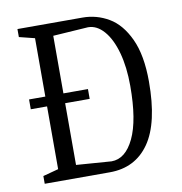

<svg xmlns="http://www.w3.org/2000/svg" viewBox="-71 -665 693 732"><g transform="rotate(-10 275.5 -299.5)"><path d="M503 -315Q503 -155 449 -77.5Q395 0 296 0H44V-30L104 -46V-289H41V-327H104V-553L44 -568V-599H296Q350 -599 397 -571.5Q444 -544 473.5 -480.5Q503 -417 503 -315ZM430 -311Q430 -384 414.5 -440Q399 -496 371.5 -527.5Q344 -559 310 -559L174 -550V-327H269V-289H174V-50L310 -40Q364 -40 397 -109Q430 -178 430 -311Z"/></g></svg>

Font: Grenze Light
Style: Regular
Weight: 300
Designer: Renata Polastri
Foundry: Omnibus-Type
Version: Version 1.002; ttfautohint (v1.8)